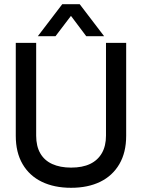

<svg xmlns="http://www.w3.org/2000/svg" viewBox="-20 -884 675 913"><path d="M318 9Q238 9 179 -19.5Q120 -48 87.5 -103.5Q55 -159 55 -238V-680H152V-239Q152 -189 171.5 -155Q191 -121 228.5 -104Q266 -87 318 -87Q372 -87 408.5 -104.5Q445 -122 464.5 -156Q484 -190 484 -239V-680H580V-238Q580 -159 547.5 -103.5Q515 -48 456.5 -19.5Q398 9 318 9ZM160 -712 276 -864H359L475 -712H390L305 -825H330L244 -712Z"/></svg>

Font: Teachers Medium
Style: Regular
Weight: 500
Designer: Alfredo Marco Pradil, Chank Diesel
Version: Version 1.001